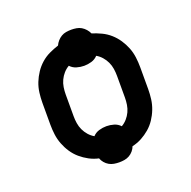

<svg xmlns="http://www.w3.org/2000/svg" viewBox="-112 -675 824 830"><g transform="rotate(-20 300.0 -260.0)"><path d="M300 45Q288 45 276 43Q264 41 253.5 35Q243 29 235 19.5Q227 10 223 -1Q200 -6 179.5 -17Q159 -28 141.5 -43Q124 -58 111 -77.5Q98 -97 89.5 -119Q81 -141 78 -164Q75 -187 75 -210V-310Q75 -333 78 -356.5Q81 -380 89.5 -401.5Q98 -423 111 -442.5Q124 -462 141.5 -477.5Q159 -493 180 -503Q201 -513 223 -520Q228 -531 236 -540Q244 -549 254 -555Q264 -561 276 -563Q288 -565 300 -565Q312 -565 324 -563Q336 -561 346 -555Q356 -549 364 -540Q372 -531 377 -520Q399 -513 420 -503Q441 -493 458.5 -477.5Q476 -462 489 -442.5Q502 -423 510.5 -401.5Q519 -380 522 -356.5Q525 -333 525 -310V-210Q525 -187 522 -164Q519 -141 510.5 -119Q502 -97 489 -77.5Q476 -58 458.5 -43Q441 -28 420.5 -17Q400 -6 377 -1Q373 10 365 19.5Q357 29 346.5 35Q336 41 324 43Q312 45 300 45ZM237 -98Q249 -111 266 -116Q283 -121 300 -121Q317 -121 334 -116Q351 -111 363 -98Q377 -106 388 -118.5Q399 -131 406 -146Q413 -161 415.5 -177.5Q418 -194 418 -210V-310Q418 -326 415.5 -342.5Q413 -359 406 -374Q399 -389 388 -401.5Q377 -414 363 -422Q351 -409 334 -404Q317 -399 300 -399Q283 -399 266 -404Q249 -409 237 -422Q223 -414 212 -401.5Q201 -389 194 -374Q187 -359 184.5 -342.5Q182 -326 182 -310V-210Q182 -194 184.5 -177.5Q187 -161 194 -146Q201 -131 212 -118.5Q223 -106 237 -98Z"/></g></svg>

Font: Iosevka Custom SmBdEx
Style: Regular
Weight: 600
Width: 7
Monospace: yes
Designer: Belleve Invis
Foundry: Belleve Invis
Version: Version 11.2.4; ttfautohint (v1.8.4)